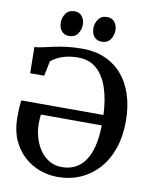

<svg xmlns="http://www.w3.org/2000/svg" viewBox="-102 -1033 890 1120"><g transform="rotate(10 343.0 -473.5)"><path d="M316 11Q262 11 211 -7.5Q160 -26 118.8 -63.2Q77.5 -100.5 52.5 -155.2Q27.5 -210 26 -282.5Q26 -314.5 27.2 -344.2Q28.5 -374 32 -392L518.5 -391.5Q514.5 -485 491 -553.2Q467.5 -621.5 424 -658.8Q380.5 -696 317 -696Q273 -696 241.2 -687.5Q209.5 -679 188.8 -667.2Q168 -655.5 156.5 -645.5L138 -557H55L53 -712Q74.5 -713 101 -719Q127.5 -725 161.5 -732.5Q195.5 -740 237.8 -745.5Q280 -751 332.5 -751Q406.5 -751 465.8 -725.2Q525 -699.5 567 -650.8Q609 -602 631.2 -533Q653.5 -464 653.5 -377.5Q653.5 -288 628.8 -216.2Q604 -144.5 558.5 -93.8Q513 -43 451.5 -16Q390 11 316 11ZM332 -50Q374.5 -50 408.5 -66.8Q442.5 -83.5 467 -118Q491.5 -152.5 504.8 -205.2Q518 -258 519 -330L158.5 -330.5Q157 -317 156.2 -303.5Q155.5 -290 155.5 -274.5Q155.5 -237 166.2 -197.5Q177 -158 199 -124.5Q221 -91 254.2 -70.5Q287.5 -50 332 -50ZM239.5 -810.5Q210.5 -810.5 195 -830.8Q179.5 -851 179.5 -879Q179.5 -910 196.8 -934Q214 -958 247.5 -958H248.5Q277.5 -958 293 -937.8Q308.5 -917.5 308.5 -890Q308.5 -858.5 291.2 -834.5Q274 -810.5 240.5 -810.5ZM432.5 -810.5Q404 -810.5 388.2 -830.8Q372.5 -851 372.5 -879Q372.5 -910 390 -934Q407.5 -958 440.5 -958H441.5Q470.5 -958 486 -937.8Q501.5 -917.5 501.5 -890Q501.5 -858.5 484.2 -834.5Q467 -810.5 433.5 -810.5Z"/></g></svg>

Font: Merriweather 24pt SemiBold
Style: Regular
Weight: 600
Designer: Eben Sorkin
Foundry: Eben Sorkin
Version: Version 2.100